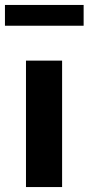

<svg xmlns="http://www.w3.org/2000/svg" viewBox="-39 -756 358 776"><path d="M-19 -736H299V-652H-19ZM66 -511H212V0H66Z"/></svg>

Font: Chivo
Style: Bold
Weight: 700
Designer: Hector Gatti
Foundry: Omnibus-Type
Version: Version 1.007;PS 001.007;hotconv 1.0.88;makeotf.lib2.5.64775